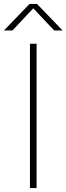

<svg xmlns="http://www.w3.org/2000/svg" viewBox="-52 -964 340 984"><path d="M101.5 0V-740H135.5V0ZM-31.5 -808 99.5 -944H137.5L268.5 -808H225.5L118.5 -921.5L12 -808Z"/></svg>

Font: Encode Sans Semi Expanded Thin
Style: Regular
Weight: 100
Width: 6
Designer: Multiple Designers
Foundry: Impallari Type
Version: Version 3.000; ttfautohint (v1.8.3) -l 8 -r 50 -G 200 -x 14 